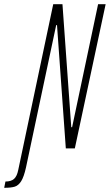

<svg xmlns="http://www.w3.org/2000/svg" viewBox="-103 -708 524 916"><path d="M-16 103 151 -688H195L237 -101H241L365 -688H401L254 0H211L169 -588H165L21 91Q11 136 -2 156.5Q-15 177 -32.5 182.5Q-50 188 -83 188L-77 158Q-50 158 -36 145.5Q-22 133 -16 103Z"/></svg>

Font: Saira Ultra Condensed Thin
Style: Italic
Weight: 100
Width: 1
Italic angle: -12°
Designer: Hector Gatti with collaboration of the Omnibus-Type team
Foundry: Omnibus-Type
Version: Version 1.001; ttfautohint (v1.8)